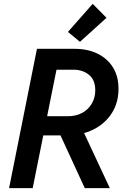

<svg xmlns="http://www.w3.org/2000/svg" viewBox="-20 -972 674 992"><path d="M169.9 -272.5 189 -371.6H331.1Q374 -371.6 405.5 -389.2Q437 -406.7 454.6 -437.3Q472.2 -467.8 472.2 -505.4Q472.2 -559.1 439.7 -585.4Q407.2 -611.8 360.4 -611.8H231.4L254.4 -719.7H367.2Q432.1 -719.7 482.9 -695.3Q533.7 -670.9 563 -624.8Q592.3 -578.6 592.3 -512.7Q592.3 -441.4 557.6 -387.2Q522.9 -333 462.2 -302.7Q401.4 -272.5 323.2 -272.5ZM26.9 0 170.9 -719.7H293.5L148.9 0ZM418 0 284.7 -289.6 380.9 -356.4 547.4 0ZM393.1 -755.9 331.1 -807.1 459 -952.1 530.3 -879.9Z"/></svg>

Font: Reddit Sans SemiBold
Style: Italic
Weight: 600
Italic angle: -11.25°
Designer: Stephen Hutchings
Version: Version 1.013